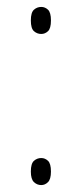

<svg xmlns="http://www.w3.org/2000/svg" viewBox="-20 -529 237 554"><path d="M99 -431Q87 -431 78 -439Q69 -447 69 -470Q69 -493 78 -501Q87 -509 99 -509Q110 -509 118.5 -501Q127 -493 127 -470Q127 -447 118.5 -439Q110 -431 99 -431ZM99 5Q87 5 78 -3.5Q69 -12 69 -34Q69 -57 78 -65Q87 -73 99 -73Q110 -73 118.5 -65Q127 -57 127 -34Q127 -12 118.5 -3.5Q110 5 99 5Z"/></svg>

Font: Noto Serif Tamil Condensed Thin
Style: Regular
Weight: 100
Width: 3
Designer: Indian Type Foundry, Tom Grace, and the Monotype Design Team
Foundry: Monotype Imaging Inc.
Version: Version 2.004; ttfautohint (v1.8.4.7-5d5b)